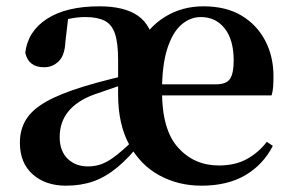

<svg xmlns="http://www.w3.org/2000/svg" viewBox="-20 -572 923 608"><path d="M189 16Q124 16 83.5 -20Q43 -56 43 -120Q43 -162 62.5 -193.5Q82 -225 126 -250Q170 -275 245 -298Q284 -310 334 -322.5Q384 -335 424 -344V-321Q384 -309 344 -295.5Q304 -282 276 -272Q223 -252 196 -218.5Q169 -185 169 -138Q169 -94 194 -69.5Q219 -45 259 -45Q283 -45 304.5 -53.5Q326 -62 352 -83Q378 -104 415 -140L432 -124H429Q389 -73 351.5 -42Q314 -11 275 2.5Q236 16 189 16ZM618 16Q545 16 485 -16.5Q425 -49 389.5 -113.5Q354 -178 354 -273V-382Q354 -436 344 -465.5Q334 -495 311 -506.5Q288 -518 250 -518Q224 -518 197 -512Q170 -506 134 -490L196 -516L187 -439Q185 -396 165.5 -377.5Q146 -359 120 -359Q70 -359 60 -405Q68 -473 129 -512.5Q190 -552 295 -552Q374 -552 417 -522Q460 -492 470 -423L419 -426Q449 -486 503 -519Q557 -552 624 -552Q696 -552 745 -522.5Q794 -493 820 -443Q846 -393 846 -331Q846 -312 845 -297.5Q844 -283 840 -270H410V-305H664Q697 -305 708.5 -322.5Q720 -340 720 -380Q720 -446 691.5 -482Q663 -518 616 -518Q582 -518 554 -493.5Q526 -469 509.5 -417Q493 -365 493 -283Q493 -161 544 -104.5Q595 -48 673 -48Q725 -48 762 -68.5Q799 -89 825 -123L844 -110Q813 -50 756.5 -17Q700 16 618 16Z"/></svg>

Font: Noto Serif SC ExtraLight
Style: Bold
Weight: 700
Version: Version 2.002-H1;hotconv 1.1.0;makeotfexe 2.6.0